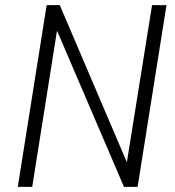

<svg xmlns="http://www.w3.org/2000/svg" viewBox="-20 -725 679 745"><path d="M49 0 161 -705H212L481 -75H469L570 -705H626L514 0H461L191 -630H205L105 0Z"/></svg>

Font: Nunito Sans 10pt Condensed Light
Style: Italic
Weight: 300
Width: 3
Italic angle: -9°
Designer: Vernon Adams
Foundry: Vernon Adams
Version: Version 3.101;gftools[0.9.27]